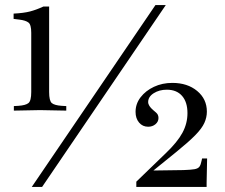

<svg xmlns="http://www.w3.org/2000/svg" viewBox="-20 -742 891 762"><path d="M35 -303V-321L53 -322Q82 -324 93 -333Q104 -342 104 -377V-612Q104 -644 93 -652.5Q82 -661 58 -664L34 -667V-688Q74 -690 99 -696.5Q124 -703 152 -716H175V-377Q175 -342 185.5 -333Q196 -324 225 -322L243 -321V-303L139 -305ZM106 0 597 -722H638L147 0ZM521 0V-21L638 -134Q684 -178 704 -215Q724 -252 724 -293Q724 -337 702.5 -361.5Q681 -386 642 -386Q612 -386 590 -372Q568 -358 568 -337Q568 -322 588 -305Q602 -294 605.5 -288Q609 -282 609 -274Q609 -259 597 -249Q585 -239 568 -239Q546 -239 532 -255.5Q518 -272 518 -298Q518 -330 538 -356Q558 -382 591 -397.5Q624 -413 664 -413Q724 -413 762.5 -381Q801 -349 801 -299Q801 -276 791 -254Q781 -232 755 -205.5Q729 -179 681 -140L570 -50L567 -65L708 -67Q738 -68 752 -70.5Q766 -73 771.5 -80.5Q777 -88 780 -104L782 -113H802L800 -17V0Z"/></svg>

Font: Baskervville
Style: Regular
Weight: 400
Designer: Alexis Faudot, Rémi Forte, Morgane Pierson, Rafael Ribas, Tanguy Vanlaeys, Rosalie Wagner, Thomas Huot-Marchand
Foundry: ANRT
Version: Version 1.100